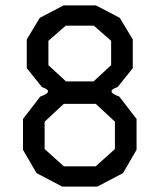

<svg xmlns="http://www.w3.org/2000/svg" viewBox="-20 -680 590 710"><path d="M421 -323 485 -240V-126L435 -40L340 10H210L115 -40L65 -126V-240L129 -323Q183 -342 135 -358L79 -428V-534L127 -614L215 -660H335L423 -614L471 -534V-428L415 -358Q367 -342 421 -323ZM223 -585 159 -529V-439L224 -379H326L391 -439V-529L327 -585ZM334 -65 405 -129V-230L334 -296H216L145 -230V-129L216 -65Z"/></svg>

Font: Syne Mono
Style: Regular
Weight: 400
Monospace: yes
Designer: Lucas Descroix
Foundry: Bonjour Monde
Version: Version 2.000; ttfautohint (v1.8.3)